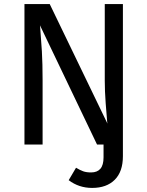

<svg xmlns="http://www.w3.org/2000/svg" viewBox="-20 -709 723 942"><path d="M432 213Q367 213 317 175L353 114Q373 126 388.5 131.5Q404 137 427 137Q457 137 472.5 119Q488 101 488 63V-1H583V57Q583 133 543 173Q503 213 432 213ZM583 -689V0H456L176 -585Q176 -583 176.5 -580.5Q177 -578 177 -576Q182 -516 185.5 -456.5Q189 -397 189 -316V0H100V-689H224L507 -103Q507 -104 507 -105.5Q507 -107 506 -109Q503 -142 498.5 -202.5Q494 -263 494 -313V-689Z"/></svg>

Font: Firava
Style: Regular
Weight: 400
Designer: Carrois Corporate & Edenspiekermann AG
Foundry: Greg Finn Gibson
Version: Version 5.000